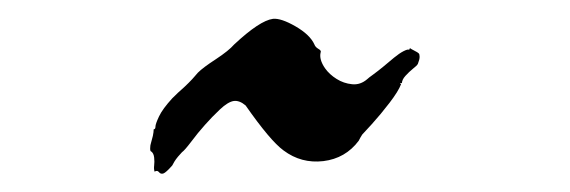

<svg xmlns="http://www.w3.org/2000/svg" viewBox="-20 -847 614 207"><path d="M146.7 -661.9Q145.7 -664.8 146.2 -668.6Q146.7 -672.4 146.2 -677.1Q145.7 -681.9 142.9 -683.8Q141.9 -683.8 141.9 -687.1Q141.9 -690.5 142.9 -693.3Q143.8 -696.2 144.8 -700.5Q145.7 -704.8 145.7 -707.6Q147.6 -707.6 147.6 -710.5Q147.6 -713.3 151.4 -721.4Q155.2 -729.5 165.7 -741Q165.7 -741 168.6 -743.8Q171.4 -746.7 175.2 -750Q179 -753.3 183.3 -757.6Q187.6 -761.9 190 -764.8Q192.4 -767.6 193.3 -768.6Q199 -774.3 212.9 -783.3Q226.7 -792.4 232.4 -799Q260 -824.8 274.3 -826.7Q282.9 -827.6 298.6 -818.6Q314.3 -809.5 319 -799Q320 -796.2 323.3 -794.3Q326.7 -792.4 325.7 -790.5Q323.8 -782.9 330.5 -773.3Q335.2 -766.7 342.9 -761.9Q350.5 -757.1 359.5 -756.2Q368.6 -755.2 376.2 -761.9Q377.1 -762.9 382.4 -766.7Q387.6 -770.5 393.3 -775.2Q399 -780 404.8 -784.8Q410.5 -789.5 415.2 -791.9Q420 -794.3 421 -793.3Q421.9 -794.3 421.9 -795.2Q422.9 -794.3 426.7 -792.4Q430.5 -790.5 431.4 -789.5Q432.4 -788.6 432.4 -785.7Q432.4 -782.9 430.5 -778.1Q429.5 -776.2 425.2 -772.9Q421 -769.5 417.1 -765.2Q413.3 -761 413.3 -757.1Q412.4 -758.1 411.4 -757.1L412.4 -756.2Q409.5 -748.6 400 -736.2Q390.5 -723.8 381 -713.3Q371.4 -702.9 370.5 -701.9Q368.6 -699 366.7 -695.2Q352.4 -676.2 328.6 -673.3Q304.8 -670.5 285.7 -684.8Q271.4 -695.2 244.8 -733.3Q238.1 -739 231.9 -738.1Q225.7 -737.1 217.1 -729Q208.6 -721 201 -712.4Q193.3 -703.8 186.2 -694.3Q179 -684.8 176.2 -682.9Q174.3 -681 171.9 -678.1Q169.5 -675.2 168.1 -672.9Q166.7 -670.5 165.7 -668.6Q159 -661 156.2 -660Q153.3 -659 151.4 -661.4Q149.5 -663.8 146.7 -661.9Z"/></svg>

Font: KAZYinfo
Style: Bold
Weight: 700
Designer: emmanuel didier
Foundry: emmanuel didier
Version: Version 001.000